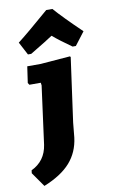

<svg xmlns="http://www.w3.org/2000/svg" viewBox="-155 -799 616 1046"><g transform="rotate(-10 153.0 -276.0)"><path d="M39 -526 1 -598Q57 -641 179 -747H213Q260 -693 359 -598L304 -526H286Q223 -570 183 -604Q157 -586 57 -526ZM262 -476 266 -472 217 -118 209 -36Q199 44 149.5 100Q100 156 3 195L-53 115L-51 99Q27 62 40 -26L83 -347L81 -362H18L11 -373L24 -463H97Z"/></g></svg>

Font: Alegreya Sans SC Black
Style: Italic
Weight: 900
Italic angle: -7°
Designer: Juan Pablo del Peral
Foundry: Huerta Tipografica
Version: Version 2.007